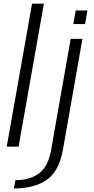

<svg xmlns="http://www.w3.org/2000/svg" viewBox="-20 -805 518 1054"><path d="M17 0H82L221 -785H156ZM56 229.5Q169 229.5 236.8 182.2Q304.5 135 325.5 16.5L432.5 -591.5H368L260.5 18.5Q244.5 109.5 194.2 146.8Q144 184 64.5 184ZM395.5 -747.5 382.5 -673H447L460 -747.5Z"/></svg>

Font: Anybody SemiExpanded Light
Style: Italic
Weight: 300
Width: 6
Italic angle: -10°
Version: Version 1.113;gftools[0.9.25]